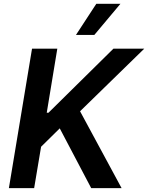

<svg xmlns="http://www.w3.org/2000/svg" viewBox="-20 -981 772 1001"><path d="M26.3 0 147 -727.3H278.8L223.7 -393.1H232.6L571.4 -727.3H732.2L397.4 -400.9L614 0H455.6L291.5 -311.8L194.2 -215.9L158 0ZM376.1 -799 482.2 -961.3H608L471.9 -799Z"/></svg>

Font: Inter P Semi Bold
Style: Italic
Weight: 600
Italic angle: 9.39999°
Designer: Rasmus Andersson
Foundry: rsms
Version: Version 3.018;git-588b23468